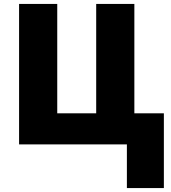

<svg xmlns="http://www.w3.org/2000/svg" viewBox="-20 -734 871 976"><path d="M813 -158V222H625V0H77V-714H271V-158H469V-714H663V-158Z"/></svg>

Font: Noto Sans Black
Style: Regular
Weight: 900
Designer: Monotype Design Team
Foundry: Monotype Imaging Inc.
Version: Version 2.007